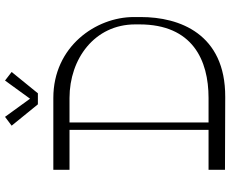

<svg xmlns="http://www.w3.org/2000/svg" viewBox="-98 -842 938 783"><g transform="rotate(-90 371.5 -451.0)"><path d="M382 -766 469 -873 434 -900 360 -798 286 -900 250 -873 337 -766ZM363 -703H70V-637H233V-70H70V-3L367 -2C625 -1 693 -189 693 -346V-375C693 -529 573 -703 363 -703ZM663 -352C663 -135 517 -70 363 -70H263V-637H363C522 -637 663 -535 663 -369Z"/></g></svg>

Font: Space Cowgirl Light
Style: Regular
Weight: 300
Designer: Valery Marier
Foundry: Valery Marier
Version: Version 1.000;hotconv 1.0.109;makeotfexe 2.5.65596